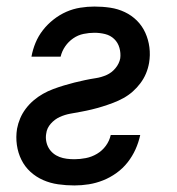

<svg xmlns="http://www.w3.org/2000/svg" viewBox="-20 -558 540 586"><path d="M207 8Q182 8 157.5 4.5Q133 1 111.5 -8.5Q90 -18 73 -33.5Q56 -49 45.5 -70Q35 -91 31.5 -115.5Q28 -140 32 -165Q35 -181 41.5 -196.5Q48 -212 58.5 -226Q69 -240 82.5 -251.5Q96 -263 111 -271.5Q126 -280 142 -286Q158 -292 174.5 -297Q191 -302 207 -306Q223 -310 239.5 -313.5Q256 -317 272.5 -319.5Q289 -322 305 -329Q321 -336 332.5 -350Q344 -364 347 -380Q349 -396 344.5 -412Q340 -428 328.5 -439Q317 -450 301 -454Q285 -458 268 -458Q252 -458 235 -454.5Q218 -451 203.5 -441Q189 -431 179 -416.5Q169 -402 165 -385H76Q80 -407 88.5 -427.5Q97 -448 111 -466Q125 -484 143.5 -498.5Q162 -513 182.5 -522Q203 -531 225 -534.5Q247 -538 268 -538Q293 -538 316.5 -534.5Q340 -531 361 -521Q382 -511 398 -495Q414 -479 423.5 -458Q433 -437 436 -413.5Q439 -390 435 -366Q432 -349 425.5 -333.5Q419 -318 408.5 -304Q398 -290 385 -278.5Q372 -267 356.5 -258.5Q341 -250 325 -244Q309 -238 293 -233Q277 -228 260.5 -224Q244 -220 227.5 -217Q211 -214 194.5 -211Q178 -208 162.5 -201Q147 -194 135 -180.5Q123 -167 121 -150Q119 -139 121 -127.5Q123 -116 128.5 -106.5Q134 -97 142.5 -90Q151 -83 161.5 -79Q172 -75 183.5 -73.5Q195 -72 207 -72Q224 -72 242 -75.5Q260 -79 276 -88.5Q292 -98 303 -113Q314 -128 318 -146H408Q403 -123 393.5 -102Q384 -81 369.5 -62.5Q355 -44 335.5 -30Q316 -16 294.5 -7.5Q273 1 251 4.5Q229 8 207 8Z"/></svg>

Font: Iosevka Curly Medium Oblique
Style: Regular
Weight: 500
Italic angle: -9°
Monospace: yes
Designer: Belleve Invis
Foundry: Belleve Invis
Version: Version 11.1.0; ttfautohint (v1.8.3)